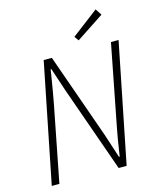

<svg xmlns="http://www.w3.org/2000/svg" viewBox="-124 -936 848 1023"><g transform="rotate(-15 300.0 -424.0)"><path d="M33 0 165 -659H210L376 -189L419 -57H423Q427 -81 430.5 -104.5Q434 -128 438 -152Q442 -176 446.5 -199Q451 -222 455 -243L536 -659H578L446 0H402L236 -470L192 -602H188Q183 -570 178 -539Q173 -508 167.5 -477Q162 -446 156 -414L75 0ZM372 -712 355 -736 502 -848 525 -813Z"/></g></svg>

Font: Source Code Pro ExtraLight Light
Style: Italic
Weight: 300
Italic angle: -11°
Monospace: yes
Version: Version 1.016;hotconv 1.0.116;makeotfexe 2.5.65601